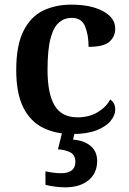

<svg xmlns="http://www.w3.org/2000/svg" viewBox="-20 -568 555 828"><path d="M291 10Q220 10 165.5 -17Q111 -44 80.5 -104.5Q50 -165 50 -266Q50 -373 81.5 -435Q113 -497 166.5 -522.5Q220 -548 287 -548Q373 -548 425 -519.5Q477 -491 477 -444Q477 -411 452.5 -388.5Q428 -366 362 -366Q362 -417 347 -454Q332 -491 290 -491Q258 -491 234.5 -471Q211 -451 198 -402.5Q185 -354 185 -267Q185 -164 215.5 -113Q246 -62 314 -62Q364 -62 401 -84Q438 -106 455 -139Q477 -125 477 -95Q477 -71 457 -46.5Q437 -22 396 -6Q355 10 291 10ZM260 240Q244 240 219 237Q194 234 176 229V171Q215 179 244 179Q273 179 289 167Q305 155 305 130Q305 101 284 89.5Q263 78 230 76L251 -9H305L295 34Q344 38 371.5 62Q399 86 399 126Q399 179 361.5 209.5Q324 240 260 240Z"/></svg>

Font: Noto Serif Tibetan SemiBold
Style: Regular
Weight: 600
Designer: Monotype Design Team
Foundry: Monotype Imaging Inc.
Version: Version 2.103; ttfautohint (v1.8.4.7-5d5b)